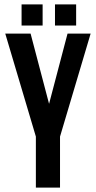

<svg xmlns="http://www.w3.org/2000/svg" viewBox="-20 -853 436 873"><path d="M143.1 0V-231.9L3.9 -700.2H119.1L203.1 -380.9L287.1 -700.2H392.1L252.9 -231.9V0ZM78.1 -833H173.8V-736.8H78.1ZM230 -833H326.2V-736.8H230Z"/></svg>

Font: VL Bebas Neue Bold
Style: Regular
Weight: 700
Designer: Ryoichi Tsunekawa
Foundry: Ryoichi Tsunekawa
Version: Version 1.300